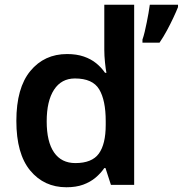

<svg xmlns="http://www.w3.org/2000/svg" viewBox="-20 -780 771 810"><path d="M260 10Q166 10 107.5 -60.5Q49 -131 49 -270Q49 -409 108 -480.5Q167 -552 263 -552Q303 -552 333.5 -541.5Q364 -531 386 -513Q408 -495 423 -473H429Q426 -487 423 -516Q420 -545 420 -570V-760H546V0H448L425 -71H420Q405 -49 383 -30.5Q361 -12 331 -1Q301 10 260 10ZM298 -92Q368 -92 397 -132Q426 -172 426 -253V-269Q426 -357 398.5 -403Q371 -449 296 -449Q239 -449 208 -401.5Q177 -354 177 -268Q177 -182 208 -137Q239 -92 298 -92ZM731 -750Q723 -730 711 -704.5Q699 -679 684.5 -652Q670 -625 653 -600H581V-613Q586 -627 590.5 -646Q595 -665 599 -685Q603 -705 606.5 -724.5Q610 -744 612 -760H731Z"/></svg>

Font: Noto Sans Devanagari SemiBold
Style: Regular
Weight: 600
Version: Version 2.003